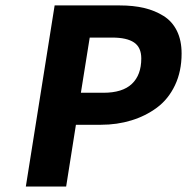

<svg xmlns="http://www.w3.org/2000/svg" viewBox="-20 -680 682 700"><path d="M74.2 0 179.2 -660.2H417Q466.3 -660.2 505.6 -650.9Q544.9 -641.6 576.4 -621.8Q607.9 -602.1 625 -567.4Q642.1 -532.7 642.1 -484.9Q642.1 -419.9 617.9 -369.1Q593.8 -318.4 552.2 -287.6Q510.7 -256.8 458.7 -241Q406.7 -225.1 348.1 -225.1H256.8L221.2 0ZM274.9 -341.8H356.9Q426.8 -341.8 460.9 -374.3Q495.1 -406.7 495.1 -466.8Q495.1 -507.3 468.8 -525.1Q442.4 -543 389.2 -543H307.1Z"/></svg>

Font: Office Code Pro Bold Italic
Style: Regular
Weight: 700
Italic angle: -9°
Designer: Nathan Rutzky & Paul D. Hunt
Foundry: Adobe Systems Incorporated
Version: Version 1.004;PS 001.004;hotconv 1.0.70;makeotf.lib2.5.58329